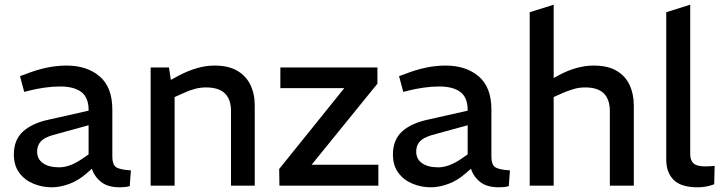

<svg xmlns="http://www.w3.org/2000/svg" viewBox="-20 -790 3079 817"><path d="M200 7Q160 7 123 -8Q86 -23 62.5 -54Q39 -85 39 -133Q39 -195 78 -230.5Q117 -266 188 -281L357 -319V-322Q357 -375 326 -398.5Q295 -422 236 -422Q203 -422 169 -417Q135 -412 107 -405L83 -399L65 -466L90 -475Q136 -493 178.5 -502Q221 -511 263 -511Q350 -511 404 -465Q458 -419 458 -324V-123Q458 -91 473 -79.5Q488 -68 537 -65L532 2Q522 5 510.5 6Q499 7 490 7Q439 7 410.5 -15.5Q382 -38 371 -72L348 -52Q314 -22 275 -7.5Q236 7 200 7ZM232 -78Q255 -78 280 -87.5Q305 -97 331 -115L357 -133V-257L204 -215Q167 -204 152.5 -187Q138 -170 138 -145Q138 -113 163 -95.5Q188 -78 232 -78Z M621 0V-503H699L707 -450L742 -469Q780 -489 818 -500Q856 -511 893 -511Q952 -511 989.5 -489Q1027 -467 1045.5 -429Q1064 -391 1064 -341V0H963V-317Q963 -367 937 -392.5Q911 -418 856 -418Q833 -418 810 -412Q787 -406 761 -394L723 -377V0Z M1169 0 1168 -71 1445 -415H1173V-503H1586V-434L1306 -89H1590V0Z M1813 7Q1773 7 1736 -8Q1699 -23 1675.5 -54Q1652 -85 1652 -133Q1652 -195 1691 -230.5Q1730 -266 1801 -281L1970 -319V-322Q1970 -375 1939 -398.5Q1908 -422 1849 -422Q1816 -422 1782 -417Q1748 -412 1720 -405L1696 -399L1678 -466L1703 -475Q1749 -493 1791.5 -502Q1834 -511 1876 -511Q1963 -511 2017 -465Q2071 -419 2071 -324V-123Q2071 -91 2086 -79.5Q2101 -68 2150 -65L2145 2Q2135 5 2123.5 6Q2112 7 2103 7Q2052 7 2023.5 -15.5Q1995 -38 1984 -72L1961 -52Q1927 -22 1888 -7.5Q1849 7 1813 7ZM1845 -78Q1868 -78 1893 -87.5Q1918 -97 1944 -115L1970 -133V-257L1817 -215Q1780 -204 1765.5 -187Q1751 -170 1751 -145Q1751 -113 1776 -95.5Q1801 -78 1845 -78Z M2234 0V-738L2336 -770V-458L2358 -470Q2395 -490 2432.5 -500.5Q2470 -511 2506 -511Q2566 -511 2603.5 -489Q2641 -467 2659 -428.5Q2677 -390 2677 -341V0H2575V-317Q2575 -367 2549.5 -392.5Q2524 -418 2469 -418Q2445 -418 2422.5 -411.5Q2400 -405 2376 -395L2336 -377V0Z M2949 7Q2878 7 2846.5 -24.5Q2815 -56 2815 -111V-738L2917 -770V-134Q2917 -108 2931 -95Q2945 -82 2979 -82Q2988 -82 2998.5 -82.5Q3009 -83 3021 -84L3019 -6Q3002 1 2983.5 4Q2965 7 2949 7Z"/></svg>

Font: REM Medium
Style: Regular
Weight: 400
Version: Version 1.005;gftools[0.9.28]